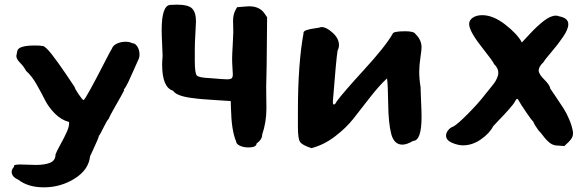

<svg xmlns="http://www.w3.org/2000/svg" viewBox="-20 -630 2512 823"><path d="M30 106Q30 96 40 85Q38 79 45 77Q52 75 68 75Q76 75 99 76Q122 77 134 77Q172 77 195 67.5Q218 58 218 32Q222 20 239 -10.5Q256 -41 267 -66Q278 -91 276 -107Q242 -116 215 -143.5Q188 -171 173 -201Q158 -231 137 -268Q116 -305 92 -326Q82 -345 66 -361Q50 -377 50 -390Q50 -393 54 -411Q58 -435 130 -435Q152 -435 160 -433H162Q174 -433 202 -397Q230 -361 262 -313.5Q294 -266 300 -257Q300 -251 317 -226Q334 -201 338 -201Q342 -201 367 -246.5Q392 -292 424 -354.5Q456 -417 460 -422Q464 -435 481 -443Q498 -451 518 -451Q536 -451 546 -445Q560 -445 569 -430Q578 -415 578 -397Q578 -382 572 -372Q568 -363 554 -331.5Q540 -300 530 -278.5Q520 -257 510 -245H512Q514 -245 500 -220Q486 -195 468 -163.5Q450 -132 446 -121Q438 -113 423 -82Q408 -51 404 -48Q404 -45 397 -28Q390 -11 380 10Q370 31 366 40Q360 98 300 135.5Q240 173 168 173Q100 173 58 140Q30 128 30 106Z M673 -501Q673 -607 710 -609Q721 -610 739 -610Q787 -610 803.5 -593.5Q820 -577 820 -538Q820 -525 817.5 -485.5Q815 -446 815 -420V-369Q815 -315 824 -306Q833 -297 881 -295Q939 -290 953 -290Q968 -290 973 -294.5Q978 -299 978 -311Q978 -316 976.5 -338Q975 -360 975 -379Q975 -395 977.5 -437Q980 -479 980 -492Q980 -503 979.5 -518.5Q979 -534 979 -540Q979 -566 988 -584L996 -599L1031 -602Q1034 -602 1040 -602.5Q1046 -603 1048 -603Q1093 -603 1114 -572L1125 -556L1123 -350Q1121 -276 1121 -257Q1121 -236 1121.5 -206Q1122 -176 1122 -166Q1122 -106 1104 -54Q1104 -32 1080 -15Q1079 2 1045 2Q1025 2 1009 -5Q993 -12 992 -24Q972 -71 970 -166L969 -197L951 -198Q937 -199 904 -201Q871 -203 847 -205Q823 -207 795 -211Q767 -215 748 -222.5Q729 -230 722 -241Q675 -255 675 -353Q675 -369 676 -375Q676 -377 676.5 -382.5Q677 -388 677 -391Q677 -403 675 -441Q673 -479 673 -501Z M1257 -85V-152Q1257 -357 1281 -487Q1279 -496 1294 -501Q1309 -506 1329 -508.5Q1349 -511 1353 -513Q1355 -514 1359 -514Q1379 -514 1406 -489.5Q1433 -465 1433 -437Q1433 -425 1427 -413Q1421 -377 1407 -198V-192Q1407 -182 1411 -182Q1417 -182 1423 -195Q1449 -231 1541 -331.5Q1633 -432 1663 -485Q1665 -496 1717 -496Q1755 -496 1761 -484Q1787 -459 1787 -427Q1787 -416 1782 -382.5Q1777 -349 1777 -323Q1777 -291 1783 -255V-247Q1783 -234 1785 -193Q1787 -152 1787 -129Q1787 -27 1751 -26Q1723 -10 1705 -10Q1669 -10 1657 -56Q1645 -102 1644 -183.5Q1643 -265 1639 -294Q1607 -265 1566 -212.5Q1525 -160 1495 -121.5Q1465 -83 1417 -46Q1369 -9 1315 5Q1275 -8 1266 -22Q1257 -36 1257 -85Z M1892 -49Q1892 -61 1901.5 -72.5Q1911 -84 1924 -88Q1942 -98 1987.5 -144Q2033 -190 2061 -227Q2066 -233 2078.5 -248.5Q2091 -264 2097.5 -272.5Q2104 -281 2110 -294Q2116 -307 2116 -318Q2116 -338 2098 -355Q2095 -365 2043 -431Q1991 -497 1991 -527Q1991 -544 2007 -554.5Q2023 -565 2047 -565Q2094 -565 2146 -524.5Q2198 -484 2217 -448Q2221 -452 2251 -484.5Q2281 -517 2310.5 -540Q2340 -563 2363 -563Q2370 -563 2377 -560Q2416 -553 2416 -526Q2416 -505 2394 -472.5Q2372 -440 2344 -407.5Q2316 -375 2310 -364Q2289 -344 2289 -328Q2289 -313 2313 -289Q2337 -265 2339 -250Q2347 -238 2366 -210Q2385 -182 2396.5 -164Q2408 -146 2420 -118Q2432 -90 2436 -64V-55Q2436 -40 2418 -22L2399 -4L2372 -6H2371Q2352 -6 2337.5 -17Q2323 -28 2309.5 -46Q2296 -64 2289 -70Q2272 -93 2265 -110Q2259 -114 2235 -149.5Q2211 -185 2204 -198Q2197 -215 2188 -196Q2181 -183 2160 -159.5Q2139 -136 2117.5 -114Q2096 -92 2094 -89Q2079 -59 2042 -33Q2005 -7 1965 -7Q1943 -7 1917.5 -18Q1892 -29 1892 -49Z"/></svg>

Font: NaniFont Regular
Style: Regular
Weight: 400
Designer: Nanigashitei
Version: Version 1.036